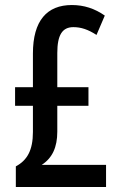

<svg xmlns="http://www.w3.org/2000/svg" viewBox="-20 -744 478 764"><path d="M266 -724C167 -724 111 -662 111 -531V-397H40V-323H111V-219C111 -146 88 -106 43 -82V0H402V-88H146C188 -115 208 -158 208 -220V-323H332V-397H208V-533C208 -605 228 -636 272 -636C302 -636 330 -627 364 -605L397 -682C357 -710 314 -724 266 -724Z"/></svg>

Font: Noto Sans Sinhala UI ExtraCondensed Medium
Style: Regular
Weight: 500
Width: 2
Designer: Jelle Bosma - Monotype Design Team
Foundry: Monotype Imaging Inc.
Version: Version 2.006